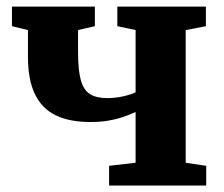

<svg xmlns="http://www.w3.org/2000/svg" viewBox="-20 -574 694 594"><path d="M317.5 0V-61L399.5 -70.5V-227.5Q380 -218.5 359 -211.5Q338 -204.5 313.8 -200.5Q289.5 -196.5 260 -196.5Q195.5 -196.5 152.5 -217.2Q109.5 -238 88 -282.8Q66.5 -327.5 66.5 -398.5V-481L17 -493V-553.5H273.5V-493L221.5 -481V-412Q221.5 -357 230 -326.2Q238.5 -295.5 258.2 -283Q278 -270.5 311 -270.5Q337.5 -270.5 362.2 -276.2Q387 -282 399.5 -288.5V-481L343 -493V-553.5H617V-493L554.5 -481V-70.5L618 -61V0Z"/></svg>

Font: Merriweather 24pt ExtraBold
Style: Regular
Weight: 800
Version: Version 2.100